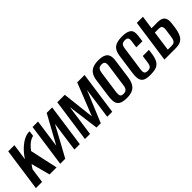

<svg xmlns="http://www.w3.org/2000/svg" viewBox="135 -1289 2086 2086"><g transform="rotate(-45 1177.5 -246.5)"><path d="M8 0 78 -495H173L146 -306Q181 -361 224.5 -402.5Q268 -444 313 -466Q358 -488 396 -485L388 -423Q362 -417 340 -403.5Q318 -390 300 -372Q287 -361 276.5 -348Q266 -335 256 -321L326 0H218L160 -218Q150 -206 141 -192Q132 -178 127 -170L103 0Z M382 0 452 -495H536L490 -169L669 -495H753L683 0H600L648 -347Q601 -260 554.5 -173.5Q508 -87 459 0Z M762 0 832 -495H947L989 -120L1138 -495H1251L1181 0H1104L1155 -362L1005 0H939L891 -362L840 0Z M1399 8Q1357 8 1330 -1Q1303 -10 1288 -28Q1273 -46 1269.5 -76Q1266 -106 1272 -149L1302 -367Q1309 -411 1327 -441Q1345 -471 1380 -487Q1415 -503 1471 -503Q1513 -503 1540 -494Q1567 -485 1581.5 -467.5Q1596 -450 1600 -425Q1604 -400 1599 -367L1569 -149Q1561 -92 1541.5 -57.5Q1522 -23 1487.5 -7.5Q1453 8 1399 8ZM1406 -50Q1431 -50 1444 -59.5Q1457 -69 1463 -85Q1469 -101 1471 -120L1507 -375Q1510 -395 1508.5 -411Q1507 -427 1497 -436.5Q1487 -446 1462 -446Q1438 -446 1425 -436.5Q1412 -427 1406.5 -411Q1401 -395 1398 -375L1362 -120Q1360 -101 1361 -85Q1362 -69 1372 -59.5Q1382 -50 1406 -50Z M1762 11Q1725 11 1698 5Q1671 -1 1654.5 -17.5Q1638 -34 1633 -64.5Q1628 -95 1635 -145L1668 -379Q1679 -450 1718.5 -477Q1758 -504 1834 -504Q1910 -504 1942.5 -477Q1975 -450 1964 -379L1955 -310H1861L1872 -389Q1877 -423 1868 -438Q1859 -453 1827 -453Q1796 -453 1782 -438Q1768 -423 1764 -389L1724 -108Q1719 -71 1728.5 -56Q1738 -41 1768 -41Q1800 -41 1813.5 -56Q1827 -71 1832 -108L1844 -194H1938L1932 -145Q1923 -79 1902 -45.5Q1881 -12 1846 -0.5Q1811 11 1762 11Z M1983 0 2053 -494H2147L2125 -340H2217Q2256 -340 2280 -328Q2304 -316 2313.5 -289.5Q2323 -263 2317 -219L2310 -163Q2303 -116 2291 -84.5Q2279 -53 2260.5 -34.5Q2242 -16 2217 -8Q2192 0 2157 0ZM2085 -50H2144Q2169 -50 2182 -59.5Q2195 -69 2201 -86Q2207 -103 2210 -125L2221 -204Q2225 -226 2224 -243.5Q2223 -261 2212.5 -271Q2202 -281 2176 -281H2117Z"/></g></svg>

Font: Alumni Sans SemiBold
Style: Italic
Weight: 600
Italic angle: -8°
Version: Version 1.016